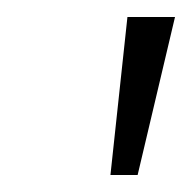

<svg xmlns="http://www.w3.org/2000/svg" viewBox="-20 -814 226 226"><path d="M130 -794 110 -608H142L186 -794Z"/></svg>

Font: Momo Neue ExtLt
Style: Italic
Weight: 200
Italic angle: -10°
Designer: Ninad Kale (Devanagari), Jonny Pinhorn (Latin)
Foundry: Indian Type Foundry
Version: 4.004